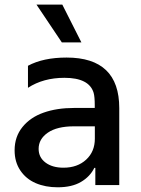

<svg xmlns="http://www.w3.org/2000/svg" viewBox="-20 -802 609 832"><path d="M247.9 -618.3 138.1 -782H250L332.7 -618.3ZM230.1 9.6Q176.5 9.6 134.6 -8.5Q92.7 -26.6 68 -63.4Q43.3 -100.1 43.3 -150.6Q43.3 -209.5 77.4 -251.6Q111.5 -293.7 168.9 -313.9Q226.2 -334.2 300.8 -334.2H390.6V-346.6Q390.6 -382.8 385.7 -399.9Q366.1 -464.8 259.2 -464.8Q167.6 -464.8 101.2 -421.5V-517Q167.3 -552.6 268.5 -552.6Q496.8 -552.6 496.8 -333.5V0H393.1V-74.6H388.8Q370.4 -36.9 331 -13.7Q291.5 9.6 230.1 9.6ZM255 -75.3Q315.3 -75.3 353.2 -110.1Q391 -144.9 391 -201V-254.6H300.4Q227.3 -254.6 187.3 -227.1Q147.4 -199.6 147.4 -157Q147.4 -120 177 -97.7Q206.7 -75.3 255 -75.3Z"/></svg>

Font: TID UI Medium
Style: Regular
Weight: 500
Designer: The TID Project Authors
Foundry: Bakken & Bæck
Version: Version 1.001;hotconv 1.0.109;makeotfexe 2.5.65596